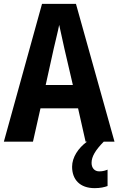

<svg xmlns="http://www.w3.org/2000/svg" viewBox="-20 -828 614 996"><path d="M424 -93H431C386 -60 354 -12 354 37C354 103 394 148 471 148C500 148 522 143 538 137V52C528 56 515 61 495 61C470 61 455 43 455 17C455 -16 475 -49 518 -93H574L374 -808H198L0 -93H151L190 -266H385ZM314 -576 358 -387H217L259 -577C265 -605 281 -666 287 -699C295 -661 304 -621 314 -576Z"/></svg>

Font: Noto Sans Kannada UI Condensed
Style: Bold
Weight: 700
Width: 3
Designer: Jelle Bosma - Monotype Design Team
Foundry: Monotype Imaging Inc.
Version: Version 2.005